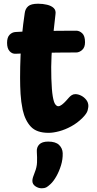

<svg xmlns="http://www.w3.org/2000/svg" viewBox="-20 -706 521 1032"><path d="M113 -636Q116 -659 131.5 -672.5Q147 -686 185 -686Q210 -686 233 -680.5Q256 -675 269 -662.5Q282 -650 278 -627Q272 -575 266 -519.5Q260 -464 257 -405.5Q254 -347 256 -285Q258 -221 263.5 -188.5Q269 -156 277 -145.5Q285 -135 293 -135Q302 -135 313 -143.5Q324 -152 334.5 -163.5Q345 -175 351 -182Q357 -189 365.5 -194.5Q374 -200 385 -200Q400 -200 416 -192Q432 -184 443.5 -169.5Q455 -155 455 -136Q455 -129 451 -112.5Q447 -96 423 -72Q396 -45 363 -27Q330 -9 298 -0.5Q266 8 241 8Q177 8 146 -25Q115 -58 102 -115Q93 -159 90.5 -201Q88 -243 88 -288Q88 -349 90.5 -406Q93 -463 98.5 -519.5Q104 -576 113 -636ZM64 -417Q45 -416 31.5 -431Q18 -446 18 -476Q18 -505 31.5 -519Q45 -533 64 -534Q90 -536 129 -537.5Q168 -539 212.5 -539.5Q257 -540 303 -540.5Q349 -541 390 -541Q407 -541 422 -527Q437 -513 437 -479Q437 -451 421.5 -437.5Q406 -424 390 -424Q348 -424 307.5 -423.5Q267 -423 227 -422.5Q187 -422 146.5 -420.5Q106 -419 64 -417ZM178 110Q176 86 191 70.5Q206 55 239 55Q279 55 297.5 73Q316 91 317 117Q318 150 308 182.5Q298 215 283 241.5Q268 268 252 283Q237 297 228 301.5Q219 306 204 306Q186 306 170 295Q154 284 154 266Q154 257 157.5 246Q161 235 167 220Q178 193 179 167Q180 141 178 110Z"/></svg>

Font: Playpen Sans
Style: Bold
Weight: 700
Designer: Laura Meseguer, Veronika Burian, José Scaglione
Foundry: TypeTogether
Version: Version 1.001